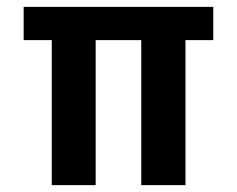

<svg xmlns="http://www.w3.org/2000/svg" viewBox="-20 -540 691 560"><path d="M392 -423H259V0H131V-423H49V-520H602V-423H521V0H392Z"/></svg>

Font: Mplus 1p Bold
Style: Bold
Weight: 700
Version: Version 1.061